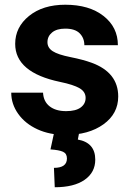

<svg xmlns="http://www.w3.org/2000/svg" viewBox="-20 -558 554 808"><path d="M340.3 -146Q340.3 -171.9 314.7 -186.8Q289.1 -201.7 232.4 -213.4Q43.9 -252.9 43.9 -373.5Q43.9 -443.8 102.3 -491Q160.6 -538.1 254.9 -538.1Q355.5 -538.1 415.8 -490.7Q476.1 -443.4 476.1 -367.7H335Q335 -397.9 315.4 -417.7Q295.9 -437.5 254.4 -437.5Q218.8 -437.5 199.2 -421.4Q179.7 -405.3 179.7 -380.4Q179.7 -356.9 201.9 -342.5Q224.1 -328.1 276.9 -317.6Q329.6 -307.1 365.7 -293.9Q477.5 -252.9 477.5 -151.9Q477.5 -79.6 415.5 -34.9Q353.5 9.8 255.4 9.8Q189 9.8 137.5 -13.9Q85.9 -37.6 56.6 -78.9Q27.3 -120.1 27.3 -168H161.1Q163.1 -130.4 189 -110.4Q214.8 -90.3 258.3 -90.3Q298.8 -90.3 319.6 -105.7Q340.3 -121.1 340.3 -146ZM313 1 307.6 29.3Q380.9 42.5 380.9 113.8Q380.9 167.5 336.2 198.7Q291.5 230 210.4 230L207 148.4Q261.7 148.4 261.7 108.9Q261.7 88.4 245.4 80.8Q229 73.2 192.4 70.8L207.5 1Z"/></svg>

Font: SteelSelectRoboto
Style: Roboto-Bold
Weight: 700
Designer: Google
Version: Version 2.137; 2017